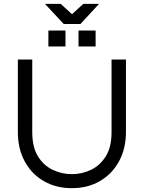

<svg xmlns="http://www.w3.org/2000/svg" viewBox="-20 -972 749 1000"><path d="M354 8Q272 8 208.5 -28.5Q145 -65 109 -131Q73 -197 73 -285V-662H148V-283Q148 -206 177.5 -158Q207 -110 254.5 -87.5Q302 -65 354 -65Q407 -65 454 -87.5Q501 -110 531 -158Q561 -206 561 -283V-662H636V-285Q636 -198 600 -132Q564 -66 500.5 -29Q437 8 354 8ZM232 -730V-813H321V-730ZM389 -730V-813H478V-730ZM312 -847 214 -952H296L355 -898L414 -952H496L399 -847Z"/></svg>

Font: Questrial
Style: Regular
Weight: 400
Designer: Joe Prince, Laura Meseguer
Foundry: Joe Prince, Laura Meseguer
Version: Version 2.000; ttfautohint (v1.8.3)